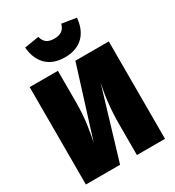

<svg xmlns="http://www.w3.org/2000/svg" viewBox="-234 -1149 1170 1284"><g transform="rotate(-30 351.5 -507.0)"><path d="M352 -806C482 -806 543 -888 552 -996L441 -1014C429 -969 401 -950 352 -950C303 -950 275 -969 264 -1014L152 -996C161 -888 222 -806 352 -806ZM657 -752H399L231 -216C246 -294 264 -376 264 -513V-752H46V0H310L472 -541C456 -467 440 -369 440 -230V0H657Z"/></g></svg>

Font: Glow Sans SC Normal Heavy
Style: Regular
Weight: 900
Designer: Ryoko NISHIZUKA (kana, bopomofo & ideographs); Paul D. Hunt (Latin, Greek & Cyrillic); Sandoll Communications, Soo-young
Version: Version 0.93